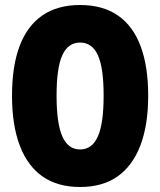

<svg xmlns="http://www.w3.org/2000/svg" viewBox="-20 -736 640 767"><path d="M300 11Q210 11 150 -31Q90 -73 59 -154.5Q28 -236 28 -354Q28 -472 58.5 -552.5Q89 -633 149.5 -674.5Q210 -716 300 -716Q390 -716 450.5 -674.5Q511 -633 541.5 -552Q572 -471 572 -354Q572 -237 541 -155.5Q510 -74 450 -31.5Q390 11 300 11ZM300 -139Q348 -139 371 -191Q394 -243 394 -354Q394 -465 371 -515.5Q348 -566 300 -566Q252 -566 229 -515.5Q206 -465 206 -354Q206 -243 229 -191Q252 -139 300 -139Z"/></svg>

Font: Nunito Sans 8pt Black
Style: Regular
Weight: 900
Version: Version 3.101;gftools[0.9.27]